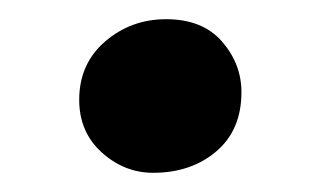

<svg xmlns="http://www.w3.org/2000/svg" viewBox="-20 -171 334 200"><path d="M139.5 9Q109.5 9 86 -12.2Q62.5 -33.5 62.5 -67Q62.5 -104.5 89.5 -127.8Q116.5 -151 153 -151Q191 -151 211.2 -127.8Q231.5 -104.5 231.5 -75Q231.5 -35.5 205.2 -13.2Q179 9 139.5 9Z"/></svg>

Font: Merriweather
Style: Bold
Weight: 700
Designer: Eben Sorkin
Foundry: Eben Sorkin
Version: Version 2.100; ttfautohint (v1.7.19-72a1) -l 8 -r 50 -G 200 